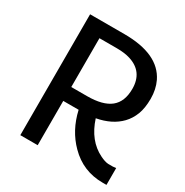

<svg xmlns="http://www.w3.org/2000/svg" viewBox="-158 -808 900 935"><g transform="rotate(30 291.5 -340.0)"><path d="M83 -679.7H275.9Q468.8 -679.7 524.4 -565.4Q544.4 -523.4 544.4 -470.9Q544.4 -418.5 530.5 -382.3Q516.6 -346.2 491.7 -320.3Q443.8 -270.5 359.9 -254.9Q394.5 -147.9 477.5 -107.4Q504.9 -93.8 523.4 -92.8Q554.7 -91.8 567.4 -94.7V0H545.4Q435.5 0 358.4 -78.1Q290.5 -146 267.1 -249H180.7V0H83ZM269.5 -327.1Q357.9 -327.1 400.4 -361.3Q442.9 -395.5 442.9 -467.8Q442.9 -564 353.5 -591.8Q322.3 -601.6 277.8 -601.6H180.7V-327.1Z"/></g></svg>

Font: Inder
Style: Regular
Weight: 400
Designer: Irina Smirnova
Foundry: Irina Smirnova
Version: Version 1.001